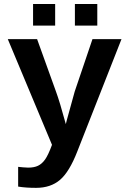

<svg xmlns="http://www.w3.org/2000/svg" viewBox="-20 -722 640 950"><path d="M158.7 207.5Q106.9 207.5 69.8 201.2V103.5L94.7 106L119.6 107.4Q148.9 107.4 168.2 98.1Q187.5 88.9 202.9 67.4Q218.3 45.9 237.3 -5.4L18.6 -528.3H163.6L256.3 -271Q275.9 -217.8 305.7 -107.9L310.1 -126L349.6 -269L437.5 -528.3H581.1L362.3 27.8Q323.2 128.4 276.9 168Q230.5 207.5 158.7 207.5ZM350.6 -595.2V-702.1H461.4V-595.2ZM143.6 -595.2V-702.1H252.9V-595.2Z"/></svg>

Font: Liberation Mono
Style: Bold
Weight: 700
Monospace: yes
Designer: Steve Matteson
Foundry: Ascender Corporation
Version: Version 2.1.5